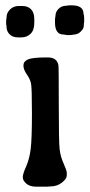

<svg xmlns="http://www.w3.org/2000/svg" viewBox="-20 -703 336 716"><path d="M3.4 -628.4 4.4 -638.2Q4.4 -654.8 17.3 -667.7Q30.3 -680.7 50.3 -680.7H63Q83.5 -680.7 95.7 -668.5Q107.9 -656.2 107.9 -631.3V-617.7Q107.9 -590.8 94.2 -577.1Q80.6 -563.5 58.6 -563.5H47.9Q27.3 -563.5 15.9 -575Q4.4 -586.4 4.4 -603L2.9 -614.7V-626.5ZM185.1 -618.7V-631.8L187 -645Q187 -658.7 198.5 -670.2Q210 -681.6 227.1 -681.6L237.8 -683.1H247.6Q291.5 -683.1 291.5 -651.4Q293 -647 293 -646L293.9 -636.7V-621.6Q292.5 -615.7 292.5 -606.2Q292.5 -596.7 281.2 -585.4Q270 -574.2 255.9 -574.2Q252 -573.2 250.5 -573.2L243.2 -572.3H229.5L217.3 -574.2Q185.1 -574.2 185.1 -618.7ZM115.7 -6.8Q91.3 -6.8 78.1 -18.3Q64.9 -29.8 64.9 -42Q64.9 -54.2 77.4 -82Q89.8 -109.9 94.5 -147.7Q99.1 -185.5 99.1 -280.3Q99.1 -375 95.7 -391.6Q92.3 -408.2 79.8 -425.8Q67.4 -443.4 67.4 -458.7Q67.4 -474.1 84.2 -481.4Q101.1 -488.8 152.3 -488.8H158.7Q191.9 -488.8 197.8 -460.4Q199.2 -453.6 199.2 -313.7Q199.2 -173.8 202.4 -146.2Q205.6 -118.7 217.3 -93Q229 -67.4 229 -59.1V-48.3Q229 -36.6 211.2 -22.2Q193.4 -7.8 167.5 -7.8L154.8 -6.8Z"/></svg>

Font: Averia Gruesa Libre
Style: Regular
Weight: 500
Italic angle: -1.70001°
Version: Version 1.001